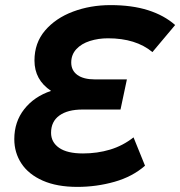

<svg xmlns="http://www.w3.org/2000/svg" viewBox="-20 -721 706 752"><path d="M548 -72Q499 -29 428.5 -9Q358 11 283 11Q203 11 147.5 -13.5Q92 -38 64 -80.5Q36 -123 36 -176Q36 -244 75 -293.5Q114 -343 180 -365Q115 -408 115 -484Q115 -553 156.5 -601.5Q198 -650 266 -675.5Q334 -701 413 -701Q497 -701 560 -681Q623 -661 666 -623L577 -517Q512 -571 403 -571Q365 -571 332 -560.5Q299 -550 279 -528.5Q259 -507 259 -476Q259 -445 283 -427.5Q307 -410 352 -410H477L452 -292H303Q245 -292 212.5 -268.5Q180 -245 180 -201Q180 -164 211.5 -142Q243 -120 305 -120Q361 -120 411 -135Q461 -150 503 -183Z"/></svg>

Font: Radio Canada SemiBold
Style: Italic
Weight: 600
Italic angle: -12°
Designer: Charles Daoud, Etienne Aubert Bonn, Alexandre Saumier Demers, Jacques Le Bailly
Foundry: Radio-Canada
Version: Version 2.104; ttfautohint (v1.8.4.7-5d5b);gftools[0.9.28.de